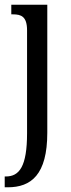

<svg xmlns="http://www.w3.org/2000/svg" viewBox="-23 -556 300 816"><path d="M-3 240H10C109 240 178 187 178 8V-536H25V-495H32C67 -495 92 -486 92 -427V10C92 152 59 194 2 194H-3Z"/></svg>

Font: Noto Serif Ethiopic XCn
Style: Regular
Weight: 400
Width: 2
Designer: Monotype Design Team
Foundry: Monotype Imaging Inc.
Version: Version 2.102